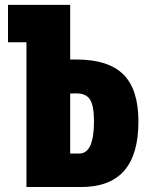

<svg xmlns="http://www.w3.org/2000/svg" viewBox="-20 -752 608 772"><path d="M262.2 -512.7H287.6Q416 -512.7 476.3 -452.4Q536.6 -392.1 536.6 -263.7Q536.6 -130.9 479.2 -65.4Q421.9 0 305.7 0H86.4V-582H12.2V-732.4H262.2ZM262.2 -134.8H299.3Q357.9 -134.8 357.9 -264.2Q357.9 -326.2 342.3 -351.3Q326.7 -376.5 286.6 -376.5Q272.5 -376.5 262.2 -376Z"/></svg>

Font: Anton
Style: Regular
Weight: 400
Designer: Vernon Adams, Tural Alisoy
Foundry: Vernon Adams
Version: Version 2.300